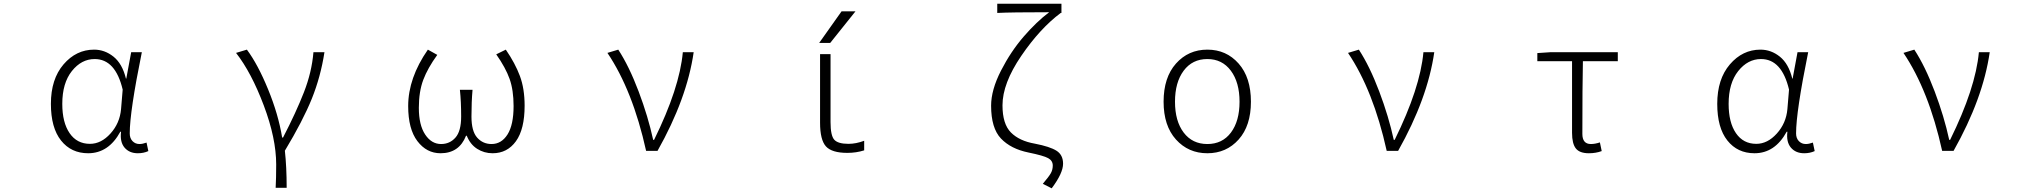

<svg xmlns="http://www.w3.org/2000/svg" viewBox="-20 -815 11040 1037"><path d="M456.1 12.7Q364.3 12.7 309.6 -56.2Q254.9 -125 254.9 -253.9Q254.9 -387.7 323.2 -467.3Q391.6 -546.9 488.3 -546.9Q545.9 -546.9 593.3 -508.8Q640.6 -470.7 660.2 -390.6H662.1L688.5 -533.2H746.1Q680.7 -211.9 680.7 -94.7Q680.7 -68.4 695.8 -52.7Q710.9 -37.1 733.4 -37.1Q750 -37.1 771.5 -44.9L781.2 1Q755.9 12.7 724.6 12.7Q678.7 12.7 652.8 -17.6Q627 -47.9 633.8 -103.5H629.9Q566.4 12.7 456.1 12.7ZM465.8 -38.1Q526.4 -38.1 576.7 -93.8Q627 -149.4 633.8 -225.6L642.6 -331.1Q603.5 -496.1 491.2 -496.1Q419.9 -496.1 368.2 -431.2Q316.4 -366.2 316.4 -253.9Q316.4 -153.3 356 -95.7Q395.5 -38.1 465.8 -38.1Z M1528.3 199.2H1468.8Q1471.7 148.4 1471.7 73.2Q1471.7 -67.4 1404.8 -245.1Q1337.9 -422.9 1254.9 -529.3L1313.5 -546.9Q1373 -466.8 1428.2 -332Q1483.4 -197.3 1503.9 -72.3H1508.8Q1579.1 -208 1621.6 -316.9Q1664.1 -425.8 1672.9 -533.2H1732.4Q1711.9 -400.4 1664.1 -281.7Q1616.2 -163.1 1518.6 -1Q1528.3 86.9 1528.3 199.2Z M2359.4 12.7Q2284.2 12.7 2234.4 -52.7Q2184.6 -118.2 2184.6 -242.2Q2184.6 -393.6 2291 -546.9L2341.8 -518.6Q2290 -447.3 2266.1 -383.8Q2242.2 -320.3 2242.2 -232.4Q2242.2 -139.6 2276.4 -88.4Q2310.5 -37.1 2362.3 -37.1Q2409.2 -37.1 2439.9 -71.8Q2470.7 -106.4 2470.7 -185.5Q2470.7 -266.6 2463.9 -330.1H2532.2Q2526.4 -264.6 2526.4 -185.5Q2526.4 -106.4 2557.1 -71.8Q2587.9 -37.1 2634.8 -37.1Q2688.5 -37.1 2721.2 -88.9Q2753.9 -140.6 2753.9 -242.2Q2753.9 -328.1 2732.4 -388.7Q2710.9 -449.2 2660.2 -521.5L2711.9 -546.9Q2762.7 -472.7 2788.1 -404.3Q2813.5 -335.9 2813.5 -244.1Q2813.5 -117.2 2766.6 -52.2Q2719.7 12.7 2640.6 12.7Q2594.7 12.7 2557.1 -11.2Q2519.5 -35.2 2501 -82H2497.1Q2460 12.7 2359.4 12.7Z M3531.2 0H3469.7Q3397.5 -326.2 3260.7 -529.3L3319.3 -546.9Q3377.9 -457 3429.2 -321.3Q3480.5 -185.5 3507.8 -59.6H3512.7Q3650.4 -338.9 3668 -533.2H3726.6Q3690.4 -282.2 3531.2 0Z M4525.4 -753.9H4600.6L4463.9 -583H4404.3ZM4465.8 -155.3Q4465.8 -83 4485.8 -60.5Q4505.9 -38.1 4562.5 -38.1Q4603.5 -38.1 4647.5 -54.7V-2.9Q4604.5 10.7 4556.6 10.7Q4472.7 10.7 4440.9 -24.4Q4409.2 -59.6 4409.2 -152.3V-522.5H4465.8Z M5660.2 202.1 5612.3 177.7Q5645.5 138.7 5655.8 120.1Q5666 101.6 5666 79.1Q5666 52.7 5641.1 39.1Q5616.2 25.4 5535.2 8.8Q5439.5 -10.7 5386.2 -66.9Q5333 -123 5333 -244.1Q5333 -329.1 5386.2 -433.1Q5439.5 -537.1 5508.8 -617.2Q5578.1 -697.3 5646.5 -749Q5439.5 -749 5366.2 -745.1V-794.9H5712.9V-745.1H5709Q5596.7 -661.1 5495.6 -512.7Q5394.5 -364.3 5394.5 -246.1Q5394.5 -145.5 5439.9 -99.6Q5485.4 -53.7 5569.3 -39.1Q5650.4 -23.4 5686 -1Q5721.7 21.5 5721.7 69.3Q5721.7 120.1 5660.2 202.1Z M6264.6 -265.6Q6264.6 -396.5 6331.5 -471.7Q6398.4 -546.9 6501 -546.9Q6603.5 -546.9 6669.9 -471.7Q6736.3 -396.5 6736.3 -265.6Q6736.3 -135.7 6669.9 -61.5Q6603.5 12.7 6501 12.7Q6398.4 12.7 6331.5 -61.5Q6264.6 -135.7 6264.6 -265.6ZM6501 -496.1Q6419.9 -496.1 6373 -433.1Q6326.2 -370.1 6326.2 -265.6Q6326.2 -161.1 6373 -99.1Q6419.9 -37.1 6501 -37.1Q6582 -37.1 6628.4 -99.1Q6674.8 -161.1 6674.8 -265.6Q6674.8 -370.1 6627.9 -433.1Q6581.1 -496.1 6501 -496.1Z M7531.2 0H7469.7Q7397.5 -326.2 7260.7 -529.3L7319.3 -546.9Q7377.9 -457 7429.2 -321.3Q7480.5 -185.5 7507.8 -59.6H7512.7Q7650.4 -338.9 7668 -533.2H7726.6Q7690.4 -282.2 7531.2 0Z M8561.5 12.7Q8511.7 12.7 8491.2 -13.2Q8470.7 -39.1 8470.7 -97.7V-484.4H8283.2V-528.3L8356.4 -533.2H8717.8V-484.4H8529.3Q8526.4 -350.6 8526.4 -91.8Q8526.4 -37.1 8572.3 -37.1Q8594.7 -37.1 8621.1 -45.9L8630.9 1Q8599.6 12.7 8561.5 12.7Z M9456.1 12.7Q9364.3 12.7 9309.6 -56.2Q9254.9 -125 9254.9 -253.9Q9254.9 -387.7 9323.2 -467.3Q9391.6 -546.9 9488.3 -546.9Q9545.9 -546.9 9593.3 -508.8Q9640.6 -470.7 9660.2 -390.6H9662.1L9688.5 -533.2H9746.1Q9680.7 -211.9 9680.7 -94.7Q9680.7 -68.4 9695.8 -52.7Q9710.9 -37.1 9733.4 -37.1Q9750 -37.1 9771.5 -44.9L9781.2 1Q9755.9 12.7 9724.6 12.7Q9678.7 12.7 9652.8 -17.6Q9627 -47.9 9633.8 -103.5H9629.9Q9566.4 12.7 9456.1 12.7ZM9465.8 -38.1Q9526.4 -38.1 9576.7 -93.8Q9627 -149.4 9633.8 -225.6L9642.6 -331.1Q9603.5 -496.1 9491.2 -496.1Q9419.9 -496.1 9368.2 -431.2Q9316.4 -366.2 9316.4 -253.9Q9316.4 -153.3 9356 -95.7Q9395.5 -38.1 9465.8 -38.1Z M10531.2 0H10469.7Q10397.5 -326.2 10260.7 -529.3L10319.3 -546.9Q10377.9 -457 10429.2 -321.3Q10480.5 -185.5 10507.8 -59.6H10512.7Q10650.4 -338.9 10668 -533.2H10726.6Q10690.4 -282.2 10531.2 0Z"/></svg>

Font: Gen Shin Gothic Monospace Light
Style: Regular
Weight: 300
Designer: [Source Han Sans]
Ryoko NISHIZUKA  (kana & ideographs); Paul D. Hunt (Latin, Greek & Cyrillic); Wenlong ZHANG  (bopomofo
Version: Version 1.002.20150607